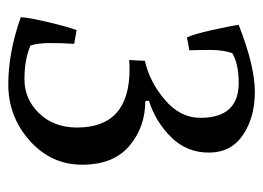

<svg xmlns="http://www.w3.org/2000/svg" viewBox="-108 -372 650 475"><g transform="rotate(90 217.5 -135.0)"><path d="M272 -305Q272 -400 186 -400Q138 -400 112 -384Q104 -361 104 -330.5Q104 -300 105 -278L73 -272Q65 -289 55 -333.5Q45 -378 42 -400Q144 -440 207.5 -440Q271 -440 314.5 -410.5Q358 -381 358 -326Q358 -271 319.5 -232.5Q281 -194 230 -178V-169Q295 -169 341.5 -129.5Q388 -90 388 -13Q388 64 328.5 117Q269 170 189.5 170Q110 170 23 139Q24 119 35.5 70.5Q47 22 55 1L89 7Q87 35 87 65.5Q87 96 93 115Q127 130 176.5 130Q226 130 261 93.5Q296 57 296 0Q296 -130 152 -130Q141 -130 129 -129L131 -168Q182 -179 227 -217Q272 -255 272 -305Z"/></g></svg>

Font: Buenard
Style: Regular
Weight: 400
Designer: Gustavo Ibarra
Foundry: FontFuror
Version: Version 1.001 2011